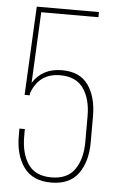

<svg xmlns="http://www.w3.org/2000/svg" viewBox="-52 -737 474 779"><g transform="rotate(5 185.5 -348.0)"><path d="M86 -680 72 -391Q111 -453 191 -453Q264 -453 298 -404.5Q332 -356 332 -278V-172Q332 -93 296.5 -44Q261 5 186 5Q111 5 75 -44Q39 -93 39 -172V-202H61V-172Q61 -102 90.5 -59Q120 -16 185 -16Q250 -16 280 -59Q310 -102 310 -172V-277Q310 -346 280 -389Q250 -432 185 -432Q99 -432 69 -348V-340H48L66 -701H319V-680Z"/></g></svg>

Font: Bebas Neue Light
Style: Regular
Weight: 300
Designer: Ryoichi Tsunekawa
Foundry: Ryoichi Tsunekawa
Version: Version 001.003; ttfautohint (v1.5.65-e2d9)